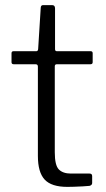

<svg xmlns="http://www.w3.org/2000/svg" viewBox="-20 -730 415 750"><path d="M202 -479Q194 -479 194 -471V-135Q194 -84 210 -68Q226 -52 257 -52H330Q335 -52 337.5 -49.5Q340 -47 340 -42V-15Q340 -7 330 -4Q321 -3 303.5 -2Q286 -1 269 -0.5Q252 0 243 0Q181 0 154.5 -28.5Q128 -57 128 -121V-470Q128 -479 119 -479H34Q25 -479 25 -487V-522Q25 -530 33 -530H122Q128 -530 129 -538L139 -698Q139 -710 148 -710H184Q195 -710 195 -697V-538Q195 -530 202 -530H334Q342 -530 342 -522V-487Q342 -479 333 -479Z"/></svg>

Font: Libre Franklin Light
Style: Regular
Weight: 300
Designer: Pablo Impallari, Rodrigo Fuenzalida, Nhung Nguyen
Foundry: Impallari Type
Version: Version 3.000